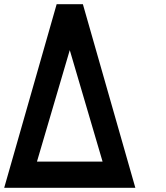

<svg xmlns="http://www.w3.org/2000/svg" viewBox="-20 -895 790 915"><path d="M468.8 -125 312.5 -656.2 156.2 -125ZM250 -875H375L625 0H0Z"/></svg>

Font: CraftyPE
Style: Regular
Weight: 400
Designer: Erek Butcher
Foundry: Haunted Coop
Version: Version 0.018;April 4, 2024;FontCreator 15.0.0.2962 64-bit